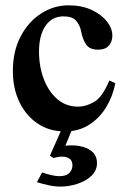

<svg xmlns="http://www.w3.org/2000/svg" viewBox="-20 -479 483 721"><path d="M413.1 -166.5Q403.8 -118.2 378.9 -76.9Q354 -35.6 314.7 -10.5Q275.4 14.6 223.6 14.6Q166 14.6 122.1 -14.6Q78.1 -43.9 53.2 -95.2Q28.3 -146.5 28.3 -212.4Q28.3 -286.6 57.4 -342Q86.4 -397.5 134.3 -428.2Q182.1 -459 237.3 -459Q287.1 -459 324.2 -441.7Q361.3 -424.3 381.6 -398.2Q401.9 -372.1 401.9 -345.7Q401.9 -322.8 388.7 -307.6Q375.5 -292.5 348.1 -292.5Q317.9 -292.5 304.4 -310.5Q291 -328.6 284.7 -360.8Q280.3 -384.3 266.1 -400.9Q252 -417.5 218.3 -417.5Q174.8 -417.5 150.6 -381.6Q126.5 -345.7 126.5 -285.6Q126.5 -229 144.5 -181.9Q162.6 -134.8 195.3 -106.7Q228 -78.6 272.9 -78.6Q303.7 -78.6 334.2 -96.7Q364.7 -114.7 390.6 -176.8ZM344.2 133.8Q344.2 161.6 323.2 181.4Q302.2 201.2 270.5 211.4Q238.8 221.7 207.5 221.7Q186 221.7 164.1 217Q142.1 212.4 118.7 205.1L138.2 168.5Q154.3 174.3 172.4 178.5Q190.4 182.6 202.6 182.6Q228.5 182.6 240.2 170.7Q252 158.7 252 142.1Q252 125 241.7 117.4Q231.4 109.9 217.3 109.4Q207 108.9 198.2 110.4Q189.5 111.8 180.7 114.3L167.5 105.5L214.8 -1H253.9L225.6 67.9Q230.5 67.4 238 67.1Q245.6 66.9 250.5 66.9Q272.5 66.9 294.2 73.2Q315.9 79.6 330.1 94.2Q344.2 108.9 344.2 133.8Z"/></svg>

Font: Awami Nastaliq
Style: Bold
Weight: 700
Designer: Peter Martin, SIL International
Foundry: SIL International
Version: Version 3.100